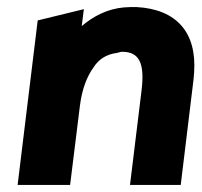

<svg xmlns="http://www.w3.org/2000/svg" viewBox="-20 -515 572 545"><path d="M493 10 527 -270C529 -283 530 -296 531 -309C539 -423 481 -489 367 -495H366C355 -495 344 -495 332 -494C285 -490 245 -469 212 -441L218 -489L87 -457L30 10H179L207 -216C213 -263 227 -298 245 -323C260 -347 282 -361 313 -365C317 -366 322 -368 327 -368C375 -368 391 -336 382 -260L349 10Z"/></svg>

Font: Bluebird
Style: SfBdNrwObl
Weight: 700
Designer: Jasper
Foundry: Cannot Into Space Fonts
Version: Version 0.98